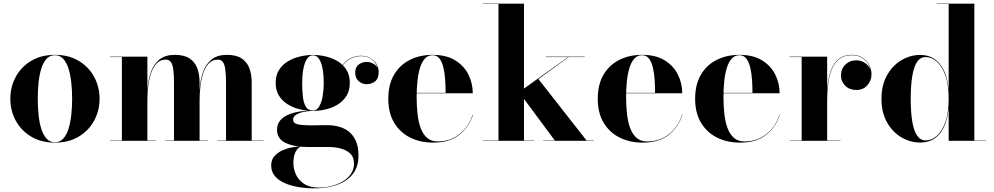

<svg xmlns="http://www.w3.org/2000/svg" viewBox="-20 -770 5434 1050"><path d="M280.5 10Q205 10 150.2 -23Q95.5 -56 66 -110.5Q36.5 -165 36.5 -230Q36.5 -295 66 -349.5Q95.5 -404 150.2 -437Q205 -470 280.5 -470Q356 -470 410.8 -437Q465.5 -404 495 -349.5Q524.5 -295 524.5 -230Q524.5 -165 495 -110.5Q465.5 -56 410.8 -23Q356 10 280.5 10ZM280.5 8Q308 8 326.2 -12.2Q344.5 -32.5 355 -66.5Q365.5 -100.5 370 -143Q374.5 -185.5 374.5 -230Q374.5 -275 370 -317.2Q365.5 -359.5 355 -393.8Q344.5 -428 326.2 -448Q308 -468 280.5 -468Q252.5 -468 234.2 -448Q216 -428 205.5 -393.8Q195 -359.5 190.8 -317Q186.5 -274.5 186.5 -230Q186.5 -185.5 190.8 -143Q195 -100.5 205.5 -66.5Q216 -32.5 234.2 -12.2Q252.5 8 280.5 8Z M786 -460V-2H833.5V0H581V-2H646.5V-458H581V-460ZM1071.5 -319V-2H1119V0H884V-2H931.5V-318Q931.5 -360 928 -388Q924.5 -416 914.8 -430Q905 -444 886.5 -444Q856.5 -444 837 -423.5Q817.5 -403 806.2 -370Q795 -337 790.5 -298.5Q786 -260 786 -223L784 -220.5Q784 -257.5 788.5 -300.8Q793 -344 807.8 -382.5Q822.5 -421 853.2 -445.5Q884 -470 936.5 -470Q987 -470 1016.5 -450.5Q1046 -431 1058.8 -396.8Q1071.5 -362.5 1071.5 -319ZM1356.5 -319V-2H1421V0H1168.5V-2H1216V-318Q1216 -360 1212.5 -388Q1209 -416 1199.5 -430Q1190 -444 1171.5 -444Q1141.5 -444 1122 -423.5Q1102.5 -403 1091.5 -370Q1080.5 -337 1076 -298.5Q1071.5 -260 1071.5 -223L1069.5 -220.5Q1069.5 -257.5 1073.8 -300.8Q1078 -344 1092.8 -382.5Q1107.5 -421 1138.2 -445.5Q1169 -470 1221.5 -470Q1272 -470 1301.5 -450.5Q1331 -431 1343.8 -396.8Q1356.5 -362.5 1356.5 -319Z M1699.5 260Q1654.5 260 1612.2 253Q1570 246 1536.2 231Q1502.5 216 1482.8 192.2Q1463 168.5 1463 135Q1463 103.5 1481.2 83.2Q1499.5 63 1526.2 51.5Q1553 40 1579.5 35.5Q1606 31 1623 31H1624.5Q1602.5 44 1593.5 67Q1584.5 90 1584.5 122Q1584.5 154.5 1599 185.5Q1613.5 216.5 1644.2 236.2Q1675 256 1724 256Q1758 256 1791.8 247.5Q1825.5 239 1853.8 222.5Q1882 206 1899 181.2Q1916 156.5 1916 124Q1916 89.5 1895.5 70Q1875 50.5 1843.5 42.2Q1812 34 1779.5 34Q1769 34 1746 34Q1723 34 1700 34Q1677 34 1666 34Q1589.5 34 1542.2 11.8Q1495 -10.5 1495 -60.5Q1495 -91 1512.2 -111.2Q1529.5 -131.5 1558 -143.5Q1586.5 -155.5 1621.2 -160.5Q1656 -165.5 1691.5 -165.5V-163.5Q1677.5 -163.5 1659 -161.2Q1640.5 -159 1623.2 -153.5Q1606 -148 1594.5 -138.8Q1583 -129.5 1583 -116Q1583 -96 1608 -90.2Q1633 -84.5 1674 -84.5Q1691.5 -84.5 1708.8 -84.8Q1726 -85 1742.2 -85.2Q1758.5 -85.5 1772.5 -85.5Q1800.5 -85.5 1830 -78.2Q1859.5 -71 1884.5 -52.8Q1909.5 -34.5 1925 -1.8Q1940.5 31 1940.5 82Q1940.5 129 1921.8 162.8Q1903 196.5 1869.5 218Q1836 239.5 1792.5 249.8Q1749 260 1699.5 260ZM1691.5 -163.5Q1656.5 -163.5 1620.5 -172Q1584.5 -180.5 1554.5 -198.8Q1524.5 -217 1506 -246.2Q1487.5 -275.5 1487.5 -317Q1487.5 -358.5 1506 -387.5Q1524.5 -416.5 1554.5 -434.5Q1584.5 -452.5 1620.5 -461Q1656.5 -469.5 1691.5 -469.5Q1727 -469.5 1762.5 -461Q1798 -452.5 1827.5 -434.5Q1857 -416.5 1875 -387.5Q1893 -358.5 1893 -317Q1893 -275.5 1875 -246.2Q1857 -217 1827.5 -198.8Q1798 -180.5 1762.5 -172Q1727 -163.5 1691.5 -163.5ZM1691.5 -165.5Q1712.5 -165.5 1725.5 -187.5Q1738.5 -209.5 1744.5 -244Q1750.5 -278.5 1750.5 -317Q1750.5 -357.5 1744.5 -392Q1738.5 -426.5 1725.5 -447Q1712.5 -467.5 1691.5 -467.5Q1671 -467.5 1658 -447Q1645 -426.5 1638.8 -392Q1632.5 -357.5 1632.5 -317Q1632.5 -278.5 1636 -244Q1639.5 -209.5 1652 -187.5Q1664.5 -165.5 1691.5 -165.5ZM1985.5 -309.5Q1961 -309.5 1941.8 -326Q1922.5 -342.5 1922.5 -372.5Q1922.5 -403.5 1942.2 -417.5Q1962 -431.5 1985.5 -431.5Q2007.5 -431.5 2028.8 -417.5Q2050 -403.5 2050 -377H2049Q2049 -409 2024 -436Q1999 -463 1952.5 -463Q1930 -463 1904.5 -452.5Q1879 -442 1858.2 -417.5Q1837.5 -393 1827.5 -350.5L1826 -351Q1836 -395 1857.5 -420Q1879 -445 1904.5 -455Q1930 -465 1952.5 -465Q1984.5 -465 2006.5 -452Q2028.5 -439 2039.8 -418.8Q2051 -398.5 2051 -377Q2051 -339.5 2030.5 -324.5Q2010 -309.5 1985.5 -309.5Z M2349 10Q2278.5 10 2223 -17.8Q2167.5 -45.5 2135.5 -99Q2103.5 -152.5 2103.5 -230Q2103.5 -307.5 2134.8 -361Q2166 -414.5 2220.8 -442.2Q2275.5 -470 2346 -470Q2420.5 -470 2469 -440.2Q2517.5 -410.5 2541.5 -362.5Q2565.5 -314.5 2565.5 -260H2170.5V-262H2417Q2417 -295.5 2414.8 -331.2Q2412.5 -367 2405.5 -398.2Q2398.5 -429.5 2384.2 -448.8Q2370 -468 2346 -468Q2320 -468 2303 -448.8Q2286 -429.5 2276.2 -396.8Q2266.5 -364 2262.5 -323.5Q2258.5 -283 2258.5 -240Q2258.5 -192 2263.2 -148Q2268 -104 2280.5 -70Q2293 -36 2315.5 -16.2Q2338 3.5 2373 3.5Q2445 3.5 2495.5 -38.5Q2546 -80.5 2564.5 -143H2566.5Q2547 -78 2493.5 -34Q2440 10 2349 10Z M2620.5 0V-2H2706V-748H2620.5V-750H2845.5V-2H2900.5V0ZM2950 0V-2H3014L2818 -266L3087 -458H2964.5V-460H3177.5V-458H3090L2924.5 -337.5L3187.5 -2H3227V0Z M3494.5 10Q3424 10 3368.5 -17.8Q3313 -45.5 3281 -99Q3249 -152.5 3249 -230Q3249 -307.5 3280.2 -361Q3311.5 -414.5 3366.2 -442.2Q3421 -470 3491.5 -470Q3566 -470 3614.5 -440.2Q3663 -410.5 3687 -362.5Q3711 -314.5 3711 -260H3316V-262H3562.5Q3562.5 -295.5 3560.2 -331.2Q3558 -367 3551 -398.2Q3544 -429.5 3529.8 -448.8Q3515.5 -468 3491.5 -468Q3465.5 -468 3448.5 -448.8Q3431.5 -429.5 3421.8 -396.8Q3412 -364 3408 -323.5Q3404 -283 3404 -240Q3404 -192 3408.8 -148Q3413.5 -104 3426 -70Q3438.5 -36 3461 -16.2Q3483.5 3.5 3518.5 3.5Q3590.5 3.5 3641 -38.5Q3691.5 -80.5 3710 -143H3712Q3692.5 -78 3639 -34Q3585.5 10 3494.5 10Z M4027 10Q3956.5 10 3901 -17.8Q3845.5 -45.5 3813.5 -99Q3781.5 -152.5 3781.5 -230Q3781.5 -307.5 3812.8 -361Q3844 -414.5 3898.8 -442.2Q3953.5 -470 4024 -470Q4098.5 -470 4147 -440.2Q4195.5 -410.5 4219.5 -362.5Q4243.5 -314.5 4243.5 -260H3848.5V-262H4095Q4095 -295.5 4092.8 -331.2Q4090.5 -367 4083.5 -398.2Q4076.5 -429.5 4062.2 -448.8Q4048 -468 4024 -468Q3998 -468 3981 -448.8Q3964 -429.5 3954.2 -396.8Q3944.5 -364 3940.5 -323.5Q3936.5 -283 3936.5 -240Q3936.5 -192 3941.2 -148Q3946 -104 3958.5 -70Q3971 -36 3993.5 -16.2Q4016 3.5 4051 3.5Q4123 3.5 4173.5 -38.5Q4224 -80.5 4242.5 -143H4244.5Q4225 -78 4171.5 -34Q4118 10 4027 10Z M4501.5 -220.5Q4501.5 -272.5 4507.8 -317.5Q4514 -362.5 4529.2 -396.8Q4544.5 -431 4571 -450.5Q4597.5 -470 4638.5 -470Q4672.5 -470 4696.5 -454.8Q4720.5 -439.5 4733.2 -415.2Q4746 -391 4746 -364Q4746 -329 4723.2 -303.5Q4700.5 -278 4663 -278Q4625.5 -278 4602.2 -301.2Q4579 -324.5 4579 -356Q4579 -393 4602.8 -416.5Q4626.5 -440 4662 -440Q4686 -440 4705 -429Q4724 -418 4734.8 -400.8Q4745.5 -383.5 4745.5 -364H4744Q4744 -390 4731.5 -414Q4719 -438 4695.5 -453Q4672 -468 4638.5 -468Q4598 -468 4571.8 -448.5Q4545.5 -429 4530.5 -394.5Q4515.5 -360 4509.5 -315.2Q4503.5 -270.5 4503.5 -220.5ZM4503.5 -460V-2H4577V0H4298.5V-2H4364V-458H4298.5V-460Z M5012.5 9.5Q4958 9.5 4909.5 -19Q4861 -47.5 4830.8 -101Q4800.5 -154.5 4800.5 -229.5Q4800.5 -304.5 4830.8 -358.2Q4861 -412 4909.5 -440.8Q4958 -469.5 5012.5 -469.5Q5080.5 -469.5 5120.2 -419.5Q5160 -369.5 5168 -277.5V-748H5103V-750H5308.5V-2H5373.5V0H5168V-181.5Q5160 -90 5120.5 -40.2Q5081 9.5 5012.5 9.5ZM5042.5 -2Q5074.5 -2 5103.2 -27Q5132 -52 5150 -102.2Q5168 -152.5 5168 -229.5Q5168 -306.5 5150 -357.2Q5132 -408 5103.2 -433Q5074.5 -458 5042.5 -458Q5013 -458 4995 -431Q4977 -404 4968.8 -352.8Q4960.5 -301.5 4960.5 -229.5Q4960.5 -157.5 4968.8 -106.8Q4977 -56 4995 -29Q5013 -2 5042.5 -2Z"/></svg>

Font: Bodoni Moda 96pt
Style: Bold
Weight: 700
Version: Version 2.005